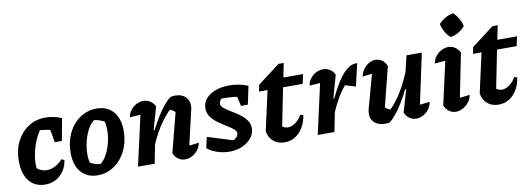

<svg xmlns="http://www.w3.org/2000/svg" viewBox="-59 -1135 4202 1519"><g transform="rotate(-10 2041.5 -375.5)"><path d="M207 12Q123 12 76.5 -46Q30 -104 30 -208Q30 -296 64.5 -364Q99 -432 159 -471Q219 -510 296 -510Q332 -510 366.5 -502.5Q401 -495 426 -482L380 -385Q303 -420 200 -421L266 -452Q233 -420 208.5 -370Q184 -320 170.5 -263.5Q157 -207 157 -155Q157 -139 160.5 -123Q164 -107 170 -94L151 -135Q168 -117 191 -107.5Q214 -98 238 -98Q271 -98 303.5 -114.5Q336 -131 365 -163L387 -153Q375 -78 325.5 -33Q276 12 207 12ZM336 -305 305 -482H426L393 -305Z M627 12Q542 12 493.5 -44.5Q445 -101 445 -201Q445 -267 465 -323.5Q485 -380 520 -421.5Q555 -463 603 -486.5Q651 -510 706 -510Q792 -510 840.5 -454.5Q889 -399 889 -299Q889 -233 869 -176.5Q849 -120 813.5 -78Q778 -36 730.5 -12Q683 12 627 12ZM662 -72Q688 -90 709.5 -127Q731 -164 744.5 -210.5Q758 -257 761 -306Q764 -355 754 -397Q734 -407 714 -414Q694 -421 672 -423Q645 -403 624 -366Q603 -329 590 -282.5Q577 -236 574 -188Q571 -140 581 -98Q599 -87 619 -81Q639 -75 662 -72Z M1237 -57 1322 -386 1331 -363Q1314 -380 1299 -389.5Q1284 -399 1263 -405L1290 -412Q1232 -359 1181 -278Q1130 -197 1089 -88L1076 -139Q1100 -201 1128.5 -257.5Q1157 -314 1186.5 -362Q1216 -410 1245 -445Q1274 -480 1301 -499Q1311 -501 1319.5 -502Q1328 -503 1337 -503Q1388 -503 1418 -476Q1448 -449 1448 -403Q1448 -395 1447 -386Q1446 -377 1443 -367L1380 -94Q1406 -96 1423 -98.5Q1440 -101 1458 -104Q1451 -69 1431 -44Q1411 -19 1384 -5.5Q1357 8 1329 8Q1300 8 1275.5 -8.5Q1251 -25 1237 -57ZM951 0 1056 -466 1074 -404Q1050 -402 1025 -400.5Q1000 -399 955 -396Q962 -430 981.5 -454.5Q1001 -479 1027.5 -492Q1054 -505 1082 -505Q1111 -505 1135.5 -490Q1160 -475 1175 -445L1123 -263L1136 -259L1085 0Z M1508 -51 1528 -138 1752 -68 1715 -70Q1730 -73 1742.5 -81Q1755 -89 1763 -100Q1771 -111 1771 -123Q1771 -143 1749 -160.5Q1727 -178 1695 -197.5Q1663 -217 1631.5 -239.5Q1600 -262 1578 -292Q1556 -322 1556 -361Q1556 -406 1584.5 -439Q1613 -472 1662 -490Q1711 -508 1772 -508Q1809 -508 1847.5 -501Q1886 -494 1923 -479L1880 -396Q1841 -406 1798.5 -411Q1756 -416 1712 -416Q1694 -416 1676 -415.5Q1658 -415 1640 -413L1703 -422Q1691 -414 1683.5 -402Q1676 -390 1676 -377Q1676 -358 1697.5 -340.5Q1719 -323 1751 -304Q1783 -285 1815 -262.5Q1847 -240 1869 -211Q1891 -182 1891 -143Q1891 -101 1863 -66.5Q1835 -32 1789 -11.5Q1743 9 1687 9Q1638 9 1589 -7Q1540 -23 1508 -51ZM1837 -332 1802 -479H1923L1892 -332Z M2128 12Q2074 12 2038 -19Q2002 -50 1995 -101L2071 -443H2195L2119 -63L2116 -126Q2143 -100 2174 -100Q2203 -100 2233 -121Q2263 -142 2287 -182L2310 -173Q2295 -87 2246 -37.5Q2197 12 2128 12ZM1997 -419 2008 -472 2187 -608H2229L2206 -495H2364L2348 -419Z M2395 0 2499 -466 2517 -404Q2493 -402 2467.5 -400.5Q2442 -399 2399 -396Q2405 -430 2425 -454.5Q2445 -479 2471.5 -492Q2498 -505 2526 -505Q2554 -505 2579 -490Q2604 -475 2618 -445L2567 -263L2580 -259L2529 0ZM2533 -88 2519 -139Q2575 -273 2623 -356Q2671 -439 2714.5 -474.5Q2758 -510 2801 -505L2759 -325L2676 -350Q2638 -307 2602.5 -242.5Q2567 -178 2533 -88Z M3036 -441 2953 -112 2942 -136Q2957 -120 2974 -108.5Q2991 -97 3009 -92L2983 -86Q3040 -138 3089.5 -218.5Q3139 -299 3181 -410L3194 -359Q3169 -297 3141 -240Q3113 -183 3084 -135.5Q3055 -88 3026.5 -53Q2998 -18 2972 2Q2953 5 2936 5Q2884 5 2853 -21.5Q2822 -48 2822 -92Q2822 -112 2827 -131L2919 -466L2985 -410Q2940 -406 2901 -402Q2862 -398 2825 -394Q2833 -429 2852 -454Q2871 -479 2896 -492.5Q2921 -506 2948 -506Q2975 -506 2999 -490Q3023 -474 3036 -441ZM3095 -57 3147 -235 3134 -240 3196 -499H3319L3219 -31L3194 -92Q3226 -95 3254.5 -98Q3283 -101 3313 -104Q3306 -69 3286.5 -44Q3267 -19 3240 -5.5Q3213 8 3186 8Q3157 8 3132.5 -8.5Q3108 -25 3095 -57Z M3541 -33 3514 -92Q3547 -94 3576.5 -97Q3606 -100 3634 -104Q3627 -69 3606.5 -44Q3586 -19 3559 -5Q3532 9 3504 9Q3475 9 3451 -8Q3427 -25 3413 -57L3505 -466L3523 -404Q3488 -403 3461 -401Q3434 -399 3405 -396Q3412 -430 3431.5 -454.5Q3451 -479 3477.5 -492.5Q3504 -506 3532 -506Q3560 -506 3584.5 -490.5Q3609 -475 3624 -445ZM3616 -763Q3641 -740 3659 -709.5Q3677 -679 3682 -647Q3661 -622 3630 -603.5Q3599 -585 3566 -581Q3541 -601 3523 -632.5Q3505 -664 3499 -697Q3521 -721 3552 -739Q3583 -757 3616 -763Z M3847 12Q3793 12 3757 -19Q3721 -50 3714 -101L3790 -443H3914L3838 -63L3835 -126Q3862 -100 3893 -100Q3922 -100 3952 -121Q3982 -142 4006 -182L4029 -173Q4014 -87 3965 -37.5Q3916 12 3847 12ZM3716 -419 3727 -472 3906 -608H3948L3925 -495H4083L4067 -419Z"/></g></svg>

Font: Piazzolla Thin ExtraBold
Style: Italic
Weight: 800
Italic angle: -11.3°
Version: Version 2.005